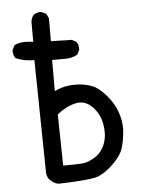

<svg xmlns="http://www.w3.org/2000/svg" viewBox="-53 -808 606 828"><g transform="rotate(-5 250.0 -394.0)"><path d="M168 -21.5Q152.3 -23.4 140.6 -33.2L128.9 -43Q119.1 -54.7 117.2 -70.3L109.4 -561.5Q66.4 -561.5 29.3 -577.1Q17.6 -590.8 19.5 -613.3L29.3 -632.8Q54.7 -648.4 111.3 -640.6V-728.5Q113.3 -744.1 123 -755.9Q136.7 -767.6 158.2 -765.6L177.7 -755.9L187.5 -736.3V-636.7L276.4 -634.8L295.9 -625Q307.6 -611.3 305.7 -588.9L295.9 -569.3Q272.5 -555.7 243.7 -555.7Q214.8 -555.7 185.5 -555.7V-420.9Q218.8 -436.5 249.5 -439.5Q280.3 -442.4 307.6 -438.5Q335 -434.6 357.4 -423.8Q379.9 -413.1 410.2 -377.9Q440.4 -342.8 454.1 -300.8Q467.8 -258.8 463.9 -217.8Q460 -176.8 450.2 -147.5Q440.4 -118.2 406.2 -84.5Q372.1 -50.8 339.8 -38.1Q307.6 -25.4 168 -21.5ZM331.1 -120.1Q360.4 -137.7 375 -173.8Q389.6 -210 381.8 -257.8Q374 -305.7 341.8 -337.9Q309.6 -370.1 267.6 -359.9Q225.6 -349.6 189.5 -319.3L193.4 -97.7Q250 -97.7 275.9 -99.6Q301.8 -101.6 331.1 -120.1Z"/></g></svg>

Font: NaikaiFont
Style: Regular
Weight: 400
Version: Version 1.67